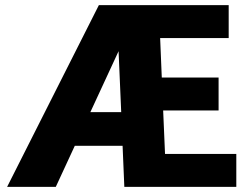

<svg xmlns="http://www.w3.org/2000/svg" viewBox="-20 -731 980 751"><path d="M904.3 -128.9V0H466.3L459.5 -160.6H272.5L198.2 0H7.8L366.7 -710.9H874.5V-582H606.4L612.8 -427.7H835V-298.8H618.2L625.5 -128.9ZM333.5 -292.5H454.1L443.8 -530.8Z"/></svg>

Font: Vazirmatn UI FD Black
Style: Regular
Weight: 900
Designer: Saber Rastikerdar
Foundry: Saber Rastikerdar
Version: Version 33.003